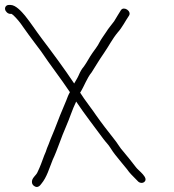

<svg xmlns="http://www.w3.org/2000/svg" viewBox="-74 -707 701 775"><path d="M-53.5 -669.5C-51.9 -659.9 -41.9 -651 -32.4 -651H-27.4C-25.9 -649.7 -23.6 -648 -20.6 -646C-5.8 -632.1 7.4 -616 19.4 -598C34.4 -576.6 49.9 -555.4 66.1 -534L91.7 -500C128.8 -444.4 170.8 -391.2 208.2 -335C202.3 -324.9 197.9 -313.4 193.7 -302C176 -261.1 161 -223.2 144.9 -181L129.2 -143C124.6 -130.3 120.2 -119 115.8 -109C112.8 -99 109.1 -89.3 104.7 -80C96.3 -57.1 87.6 -32.6 77.8 -13C73.3 0.6 51.9 11.7 55.1 30.5C55.9 35.5 58.4 39.7 62.7 43C76.7 54.1 87.3 43.1 92.8 35C115.3 8.1 124.5 -27.1 138.7 -62C158.1 -102.8 173.6 -154.2 192.4 -196C206.8 -228.2 217.7 -265.3 233.5 -297C269.1 -243.6 306.1 -197.1 343.1 -146.5C353.3 -132.6 362.8 -124.5 371.7 -110C385.2 -88.2 396.3 -75.9 411.5 -57C421.1 -44.3 438.2 -25.9 446.8 -13C456.7 -0.6 472.8 13.6 482 24C488.1 31.4 500.1 33.7 507.7 28C529.6 11.5 483.1 -19.4 474.7 -32C460.3 -50.2 439.4 -77.7 424.2 -95C410.5 -109.2 398.8 -131.6 385.5 -147C362.1 -176.6 336.2 -210 313.7 -242C297.7 -266 284 -282.2 265.5 -309L249.5 -333C266.4 -359.7 276.8 -392.1 295.9 -415C313.6 -443 326.4 -465 345.5 -492.5C365 -520.6 379.3 -549.8 401.1 -576C419.1 -595.6 432.1 -622.7 446.8 -644C458.1 -662 425.7 -683.4 414.1 -666C405.6 -653.3 395.2 -634.6 386.6 -621C376.5 -607.1 363.8 -593.1 354.7 -578C346.3 -565.1 333.5 -548.2 326.9 -535C323 -525.3 305.3 -501.8 299.7 -494C287 -476.3 277.8 -456.8 264.9 -439C254 -425.9 250.6 -418.8 243.1 -402C238.1 -390.7 231.5 -381.2 225.4 -370C184.2 -431.9 138.3 -493.5 94.1 -552C70.9 -582.7 50.3 -614.9 26.8 -644C13.4 -660 -10.5 -687 -31.4 -687H-38.4C-47.9 -687 -55.1 -679.2 -53.5 -669.5Z"/></svg>

Font: CiSf OpenHand
Style: OpObl
Weight: 400
Foundry: Cannot Into Space Fonts
Version: Version 0.7892